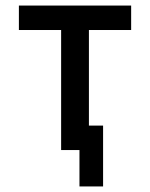

<svg xmlns="http://www.w3.org/2000/svg" viewBox="-20 -540 540 691"><path d="M266 131V0H200V-432H48V-520H452V-432H300V-88H351V131Z"/></svg>

Font: Zed Sans Semibold
Style: Regular
Weight: 600
Designer: Belleve Invis
Foundry: Belleve Invis
Version: Version 1.0.0; ttfautohint (v1.8.4)